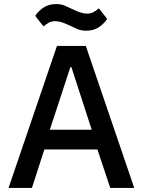

<svg xmlns="http://www.w3.org/2000/svg" viewBox="-20 -924 702 944"><path d="M522 0 459 -189H198L137 0H22L260 -698H402L640 0ZM331 -594H326L225 -286H431ZM404 -773Q379 -773 361 -781Q343 -789 326 -797Q303 -808 285.5 -814Q268 -820 252 -820Q235 -820 222 -813.5Q209 -807 194 -794L153 -846Q168 -869 193.5 -886.5Q219 -904 256 -904Q281 -904 299 -896Q317 -888 334 -880Q357 -869 374.5 -863Q392 -857 408 -857Q425 -857 438 -863.5Q451 -870 466 -883L507 -831Q492 -808 466.5 -790.5Q441 -773 404 -773Z"/></svg>

Font: IBM Plex Sans Thai Medm
Style: Regular
Weight: 500
Designer: Mike Abbink, Paul van der Laan, Pieter van Rosmalen, Ben Mitchell, Mark Frömberg
Foundry: Bold Monday
Version: Version 1.2